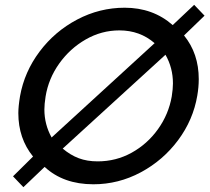

<svg xmlns="http://www.w3.org/2000/svg" viewBox="-20 -750 871 796"><path d="M77 26 165 -58Q243 14 367 14Q471 14 563.5 -35.5Q656 -85 718.5 -169Q781 -253 798 -354Q804 -389 804 -422Q804 -528 743 -603L828 -685L785 -730L696 -646Q614 -718 497 -718Q393 -718 300 -669Q207 -620 144 -536Q81 -452 63 -351Q56 -309 56 -281Q56 -176 117 -101L34 -19ZM164 -296Q164 -318 169 -350Q181 -424 225.5 -486.5Q270 -549 335.5 -586.5Q401 -624 475 -624Q560 -624 621 -571L194 -180Q164 -234 164 -296ZM697 -404Q697 -382 692 -350Q679 -276 635 -214.5Q591 -153 526 -117Q461 -81 385 -81Q341 -81 306.5 -94Q272 -107 240 -134L666 -523Q697 -469 697 -404Z"/></svg>

Font: Geom
Style: Italic
Weight: 400
Italic angle: -10°
Version: Version 1.102